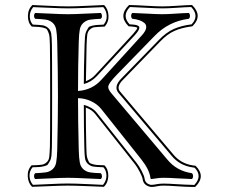

<svg xmlns="http://www.w3.org/2000/svg" viewBox="-20 -701 910 757"><path d="M290.5 -108.9Q291.5 -76.7 294.7 -59.8Q297.9 -43 309.1 -33.4Q320.3 -23.9 334 -21.5Q347.7 -19 377.4 -18.1Q381.8 -13.7 382.1 -6.6Q382.3 0.5 377.4 4.9Q356 4.4 315.9 2.2Q275.9 0 248.5 0Q220.7 0 179.9 2.2Q139.2 4.4 118.7 4.9Q114.3 0.5 114.3 -6.6Q114.3 -13.7 118.7 -18.1Q148.4 -19.5 162.1 -21.7Q175.8 -23.9 187 -33.4Q198.2 -43 201.4 -60.1Q204.6 -77.1 205.6 -108.9Q208.5 -233.4 208.5 -320.8Q208.5 -411.1 205.6 -536.1Q204.6 -568.4 201.4 -585.2Q198.2 -602.1 187 -611.6Q175.8 -621.1 162.1 -623.3Q148.4 -625.5 118.7 -627Q114.3 -631.3 114.3 -638.4Q114.3 -645.5 118.7 -649.9Q140.1 -649.4 180.2 -647.2Q220.2 -645 247.6 -645Q275.4 -645 316.2 -647.2Q356.9 -649.4 377.4 -649.9Q381.8 -645.5 382.1 -638.4Q382.3 -631.3 377.4 -627Q347.7 -625.5 334.2 -623.3Q320.8 -621.1 309.3 -611.3Q297.9 -601.6 294.7 -585Q291.5 -568.4 290.5 -536.1Q287.6 -441.4 287.6 -342.3Q343.3 -346.2 379.4 -386.2L539.6 -562Q554.2 -578.1 556.2 -590.6Q558.1 -603 549.3 -610.4Q540.5 -617.7 528.6 -621.6Q516.6 -625.5 501.5 -627Q497.1 -631.3 497.1 -638.4Q497.1 -645.5 501.5 -649.9Q522.9 -649.4 560.8 -647.2Q598.6 -645 619.6 -645Q640.6 -645 671.4 -647.2Q702.1 -649.4 724.6 -649.9Q729 -645.5 729 -638.4Q729 -631.3 724.6 -627Q644 -616.7 588.4 -558.1L441.4 -407.2Q406.2 -371.1 406.7 -357.9Q406.7 -348.1 419.4 -333L638.7 -73.2Q675.8 -26.9 736.8 -18.1Q741.2 -13.7 741.2 -6.6Q741.2 0.5 736.8 4.9Q714.8 4.4 680.4 2.2Q646 0 625.5 0Q608.4 0 596.7 2.2Q585 4.4 577.6 4.9Q573.2 4.9 572.8 -1Q568.8 -32.7 536.6 -73.2L379.4 -271Q363.8 -290.5 339.1 -302Q314.5 -313.5 287.6 -314Q287.6 -229.5 290.5 -108.9ZM310.5 -287.6Q344.2 -278.3 361.3 -256.8L518.6 -58.6Q529.3 -44.9 539.1 -25.9Q548.8 -6.8 549.8 2Q551.8 16.1 560.5 22Q569.3 27.8 577.6 27.8H578.6Q588.4 27.3 598.6 25.1Q608.9 22.9 625.5 22.9Q643.1 22.9 676.3 25.1Q709.5 27.3 736.3 27.8L746.1 28.3Q779.3 -6.3 747.6 -39.6L739.7 -41Q688 -48.3 656.2 -87.4L447.3 -334.5Q426.8 -358.9 458 -391.1L605 -542Q634.8 -573.2 665 -586.7Q695.3 -600.1 735.4 -605Q767.1 -638.2 733.9 -673.3Q713.4 -672.9 677.7 -670.4Q642.1 -668 619.6 -668Q600.1 -668 559.1 -670.2Q518.1 -672.4 492.2 -673.3Q459 -638.7 491.2 -605Q492.2 -605 496.3 -604.7Q500.5 -604.5 503.2 -604.2Q505.9 -604 510.3 -603.5Q514.6 -603 517.6 -602.1Q520.5 -601.1 523.4 -599.9Q526.4 -598.6 527.8 -596.4Q529.3 -594.2 529.3 -591.3Q529.3 -582 511.2 -562L362.3 -401.4Q339.8 -377.4 310.5 -369.6Q310.5 -431.6 313.5 -525.4Q314 -545.4 315.2 -557.9Q316.4 -570.3 321 -579.3Q325.7 -588.4 328.9 -592.8Q332 -597.2 343.5 -599.6Q355 -602.1 362.1 -602.5Q369.1 -603 388.7 -604Q401.9 -619.6 400.6 -639.4Q399.4 -659.2 387.2 -672.9Q370.6 -672.4 323.2 -670.2Q275.9 -668 250.5 -668Q222.7 -668 172.4 -670.4Q122.1 -672.9 110.8 -672.9Q97.2 -656.2 97.4 -636.5Q97.7 -616.7 109.4 -604Q137.2 -603 148.7 -601.1Q160.2 -599.1 169.9 -590.8Q179.7 -582.5 181.9 -568.4Q184.1 -554.2 184.6 -525.4Q185.5 -483.9 185.5 -320.8Q185.5 -161.1 184.6 -120.1Q184.1 -100.6 182.9 -87.6Q181.6 -74.7 176.8 -65.9Q171.9 -57.1 168.7 -52.7Q165.5 -48.3 153.8 -45.7Q142.1 -43 135 -42.5Q127.9 -42 108.4 -41.5Q95.2 -25.9 96.4 -5.9Q97.7 14.2 109.9 27.8Q126 27.3 173.6 24.9Q221.2 22.5 246.6 22.5Q274.4 22.5 325 24.9Q375.5 27.3 386.2 27.8Q399.9 11.2 399.7 -8.8Q399.4 -28.8 387.7 -41.5Q359.9 -42.5 348.4 -44.2Q336.9 -45.9 327.1 -54.4Q317.4 -63 315.2 -76.9Q313 -90.8 312.5 -120.1Q310.5 -199.2 310.5 -287.6ZM318.8 -380.9Q341.8 -390.1 356.4 -406.7L504.9 -567.4Q520.5 -585 521.5 -591.3Q518.6 -595.2 489.3 -597.2H487.8L486.3 -598.1Q445.8 -638.7 487.8 -680.2L488.8 -681.2H490.7Q516.6 -680.7 558.6 -678.2Q600.6 -675.8 619.6 -675.8Q641.6 -675.8 677.2 -678.2Q712.9 -680.7 735.4 -681.2H737.3L738.3 -680.2Q779.8 -638.7 739.7 -598.6L738.8 -597.7L737.8 -597.2Q698.2 -592.3 669.2 -579.8Q640.1 -567.4 610.8 -536.6L463.9 -385.3Q437.5 -358.4 453.6 -339.8L662.6 -92.8Q692.9 -55.7 740.7 -48.8L751 -47.4L752 -46.4Q792 -6.3 750.5 35.2L749 36.1H735.8Q709 35.6 675.8 33.2Q642.6 30.8 625.5 30.8Q610.4 30.8 600.3 33.2Q590.3 35.6 579.1 36.1H578.1Q566.9 36.1 555.4 28.3Q543.9 20.5 542 2.9Q541 -3.4 531.5 -22.2Q522 -41 512.2 -53.7L355 -252Q341.8 -268.6 318.4 -276.9Q318.4 -202.1 320.3 -123Q320.8 -103.5 321.5 -92.8Q322.3 -82 325.9 -72.8Q329.6 -63.5 332.3 -60.1Q335 -56.6 345.5 -53.7Q356 -50.8 363.5 -50.5Q371.1 -50.3 391.6 -49.3Q407.2 -34.2 407 -7.8Q406.7 18.6 389.6 35.6Q377 35.2 325.7 33Q274.4 30.8 246.6 30.8Q221.2 30.8 172.4 33Q123.5 35.2 106.4 35.6Q90.8 20 89.4 -5.6Q87.9 -31.2 104.5 -49.3Q107.4 -49.3 112.8 -49.3Q136.7 -50.3 145.8 -51.8Q154.8 -53.2 163.6 -60.8Q172.4 -68.4 174.1 -81.8Q175.8 -95.2 176.8 -123Q177.7 -164.6 177.7 -320.8Q177.7 -480.5 176.8 -522.5Q176.3 -542 175.5 -552.7Q174.8 -563.5 171.1 -572.5Q167.5 -581.5 164.8 -585.2Q162.1 -588.9 151.4 -591.6Q140.6 -594.2 133.1 -594.7Q125.5 -595.2 105.5 -596.2Q89.8 -611.3 90.1 -637.7Q90.3 -664.1 107.4 -681.2Q121.1 -680.7 171.9 -678.2Q222.7 -675.8 250.5 -675.8Q275.9 -675.8 324.5 -678.2Q373 -680.7 390.6 -681.2Q406.2 -665.5 407.7 -639.9Q409.2 -614.3 392.6 -596.2Q389.6 -596.2 383.8 -595.7Q359.9 -594.7 351.3 -593.5Q342.8 -592.3 334.2 -584.5Q325.7 -576.7 324 -563.5Q322.3 -550.3 321.3 -522.5Q319.3 -428.7 318.8 -380.9Z"/></svg>

Font: Linux Libertine Initials
Style: Initials
Weight: 400
Designer: Philipp H. Poll
Foundry: Philipp H. Poll
Version: Version 5.0.6